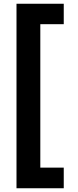

<svg xmlns="http://www.w3.org/2000/svg" viewBox="-20 -831 415 1024"><path d="M68 173V-811H320V-702H195V63H320V173Z"/></svg>

Font: DM Sans 16pt
Style: Bold
Weight: 700
Version: Version 4.004;gftools[0.9.30]